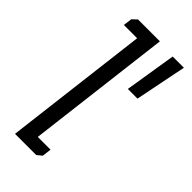

<svg xmlns="http://www.w3.org/2000/svg" viewBox="-221 -738 787 787"><g transform="rotate(45 172.5 -344.0)"><path d="M52 -669 72 -688H199L122 -57H196L191 -17L170 0H47L124 -631H47ZM345 -681 300 -457H244L280 -681Z"/></g></svg>

Font: Zilla Slab
Style: Italic
Weight: 400
Italic angle: -6°
Designer: Typotheque.com
Foundry: Typotheque type foundry
Version: Version 1.1; 2017; ttfautohint (v1.6)